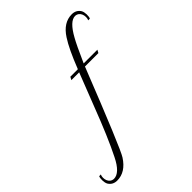

<svg xmlns="http://www.w3.org/2000/svg" viewBox="-567 -834 1356 1356"><g transform="rotate(-45 110.5 -156.0)"><path d="M-274 261C-281 277 -282 317 -270 338C-256 361 -234 373 -205 373C-149 373 -102 343 -64 284C-41 249 48 35 203 -358H337L349 -380H212C251 -468 279 -526 295 -554C334 -625 371 -660 406 -660C452 -658 464 -605 450 -572L467 -573C474 -589 475 -629 463 -650C449 -673 427 -685 398 -685C342 -685 295 -655 257 -596C226 -549 192 -477 154 -380H79L67 -358H145L51 -117C-7 35 -58 155 -102 242C-137 313 -174 348 -213 348C-259 346 -271 293 -257 260Z"/></g></svg>

Font: VL Great Vibes
Style: Regular
Weight: 400
Designer: Robert E. Leuschke
Foundry: Robert E. Leuschke
Version: Version 1.001